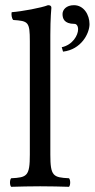

<svg xmlns="http://www.w3.org/2000/svg" viewBox="-20 -718 365 740"><path d="M265 -698C235 -698 221 -680 221 -664C221 -648 226 -626 267 -626C275 -626 281 -618 281 -605C281 -582 260 -545 218 -536L223 -519C293 -527 325 -589 325 -625C325 -661 303 -698 265 -698ZM95 -122C95 -39 84 -34 23 -31C17 -25 17 -4 23 2C58 1 95 0 135 0C175 0 213 1 246 2C252 -4 252 -25 246 -31C185 -34 174 -39 174 -122V-583C174 -648 178 -688 178 -688C178 -695 174 -698 165 -698C140 -688 65 -674 25 -671C23 -663 25 -647 31 -641C89 -637 95 -634 95 -559Z"/></svg>

Font: Libertinus Serif
Style: Regular
Weight: 400
Designer: Philipp H. Poll
Foundry: Khaled Hosny
Version: Version 6.2